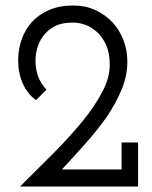

<svg xmlns="http://www.w3.org/2000/svg" viewBox="-20 -678 552 698"><path d="M482 0V-160H422V-62H205Q249 -109 291.5 -157Q334 -205 368 -253Q401 -302 422 -352Q443 -402 443 -454Q443 -496 428.5 -533Q414 -570 388 -598Q362 -625 326 -641.5Q290 -658 246 -658Q197 -658 159.5 -642Q122 -626 97 -599Q72 -572 59 -535.5Q46 -499 46 -459Q46 -412 63 -374Q80 -336 111 -314L149 -352Q129 -373 119 -399Q109 -425 109 -459Q109 -478 115 -501.5Q121 -525 137 -547Q152 -568 178 -582Q204 -596 246 -596Q266 -596 289.5 -588Q313 -580 333 -561Q353 -543 366 -514Q379 -485 379 -442Q379 -395 351.5 -343Q324 -291 279 -236Q233 -180 174.5 -121Q116 -62 53 0Z"/></svg>

Font: Josefin Slab Thin SemiBold
Style: Regular
Weight: 600
Version: Version 2.000